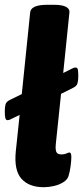

<svg xmlns="http://www.w3.org/2000/svg" viewBox="-26 -774 347 802"><path d="M157 8Q95 8 63.5 -27.5Q32 -63 40 -142L56 -294L21 -277Q13 -272 6 -272Q-2 -272 -4 -282Q-6 -292 -6 -308Q-6 -326 -3 -337.5Q0 -349 14 -356L65 -381L100 -722Q103 -754 172 -754H199Q235 -754 250.5 -745Q266 -736 264 -722L238 -469L274 -487Q283 -492 289 -492Q298 -492 299.5 -482Q301 -472 301 -457Q301 -439 298 -427Q295 -415 281 -408L229 -382L207 -171Q205 -149 209.5 -139Q214 -129 231 -129Q243 -129 251.5 -133Q260 -137 264 -137Q272 -137 272 -118Q272 -104 269 -80.5Q266 -57 260 -38Q255 -23 238 -12.5Q221 -2 199 3Q177 8 157 8Z"/></svg>

Font: Asap ExtraBold
Style: Italic
Weight: 800
Italic angle: -6°
Designer: Pablo Cosgaya
Foundry: Omnibus-Type
Version: Version 3.001; ttfautohint (v1.8.4.7-5d5b)